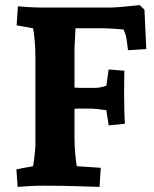

<svg xmlns="http://www.w3.org/2000/svg" viewBox="-20 -735 609 760"><path d="M418.9 -705.1H150.9Q122.1 -705.1 91.1 -707Q60.1 -709 50.8 -710L45.9 -634.8L110.8 -623Q113.8 -610.8 116.9 -578.9Q120.1 -546.9 120.1 -512.2V-163.1Q120.1 -147.9 116.5 -116.5Q112.8 -85 110.8 -77.1L44.9 -64.9L49.8 4.9Q58.6 3.9 89.8 2Q121.1 0 149.9 0Q220.7 0 287.8 2Q355 3.9 374 4.9L378.9 -70.8L284.2 -77.1Q281.2 -91.3 278.1 -123Q274.9 -154.8 274.9 -189.9V-304.2Q282.7 -305.2 299.8 -305.2H336.9Q349.1 -305.2 371.6 -302.5Q394 -299.8 400.9 -298.8L410.2 -238.8L474.1 -245.1Q473.1 -258.3 472.2 -294.7Q471.2 -331.1 471.2 -372.1L472.2 -455.1L410.2 -460L400.9 -396Q397 -394 383.5 -390.6Q370.1 -387.2 356.9 -387.2H298.8Q285.6 -387.2 274.9 -388.2V-542Q274.9 -550.8 278.8 -623H389.2Q418.9 -623 469.2 -618.2Q478 -596.2 478 -595.2Q481 -584 486.8 -536.1L559.1 -541L551.8 -696.8L533.2 -714.8Q518.1 -712.9 475.1 -709Q432.1 -705.1 418.9 -705.1Z"/></svg>

Font: Sura
Style: Bold
Weight: 700
Designer: Carolina Giovagnoli
Foundry: Huerta Tipografica
Version: Version 1.002;PS 001.002;hotconv 1.0.70;makeotf.lib2.5.58329